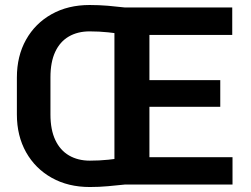

<svg xmlns="http://www.w3.org/2000/svg" viewBox="-20 -741 1006 771"><path d="M339.8 -720.9Q377 -720.9 413.3 -717.9Q449.5 -714.8 482.2 -710.9V-601.9Q450.3 -607.4 414.2 -611.2Q378.1 -615 339.8 -615Q291.8 -615 256.2 -594.3Q220.7 -573.6 201.7 -532.7Q182.6 -491.8 182.6 -430.7V-281.2Q182.6 -220.1 202 -178.9Q221.3 -137.7 257 -116.8Q292.8 -95.9 340.8 -95.9Q378.6 -95.9 414.7 -99.6Q450.7 -103.2 482.2 -109.1V0Q449.5 3.4 413.8 6.7Q378 10 340.8 10Q253.9 10 187.9 -26.9Q121.9 -63.8 84.8 -129.5Q47.8 -195.3 47.8 -281.2V-429.7Q47.8 -516.1 84.6 -581.6Q121.4 -647.2 187.2 -684Q252.9 -720.9 339.8 -720.9ZM913.7 -109.8V0H535.7V-109.8ZM580 -710.9V0H439.5V-710.9ZM864.5 -419.3V-312.2H535.7V-419.3ZM912.6 -710.9V-600.7H535.7V-710.9Z"/></svg>

Font: Vazirmatn
Style: Regular
Weight: 400
Designer: Saber Rastikerdar
Foundry: Saber Rastikerdar
Version: Version 33.003;September 2, 2022;FontCreator 14.0.0.2862 64-